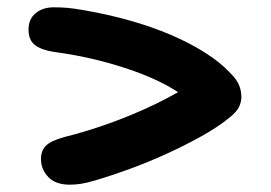

<svg xmlns="http://www.w3.org/2000/svg" viewBox="-20 -586 740 525"><path d="M171 -81Q132 -81 112 -102Q92 -123 92 -151Q92 -174 105.5 -187.5Q119 -201 155 -211Q219 -227 282.5 -250Q346 -273 404 -301Q437 -317 467 -334Q453 -343 437 -352Q396 -374 347 -391.5Q298 -409 243 -422.5Q188 -436 128 -444Q94 -449 76 -462.5Q58 -476 58 -505Q58 -534 77.5 -550Q97 -566 127 -566Q147 -566 164.5 -564.5Q182 -563 210 -558Q274 -547 334.5 -530Q395 -513 447.5 -490.5Q500 -468 541.5 -441.5Q583 -415 610 -386Q627 -369 633.5 -353.5Q640 -338 640 -321Q640 -307 633.5 -293.5Q627 -280 607 -264Q575 -238 530 -213Q485 -188 434.5 -165Q384 -142 334.5 -124Q285 -106 245 -94Q218 -86 202 -83.5Q186 -81 171 -81Z"/></svg>

Font: Shantell Sans Light SemiBold
Style: Regular
Weight: 600
Version: Version 1.008;[ac192a2d6]